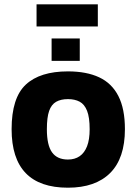

<svg xmlns="http://www.w3.org/2000/svg" viewBox="-20 -858 635 893"><path d="M296 15Q165 15 99.5 -53Q34 -121 34 -257Q34 -403 100 -464.5Q166 -526 296 -526Q382 -526 441 -498.5Q500 -471 530.5 -411.5Q561 -352 561 -257Q561 -122 492.5 -53.5Q424 15 296 15ZM296 -116Q328 -116 350.5 -131.5Q373 -147 385 -178Q397 -209 397 -257Q397 -312 385 -342.5Q373 -373 350.5 -385Q328 -397 296 -397Q263 -397 241 -384.5Q219 -372 208.5 -342Q198 -312 198 -257Q198 -183 222 -149.5Q246 -116 296 -116ZM220 -575V-679H351V-575ZM150 -735V-838H435V-735Z"/></svg>

Font: Maven Pro ExtraBold
Style: Regular
Weight: 800
Designer: Joe Prince
Foundry: Joe Prince
Version: Version 2.100